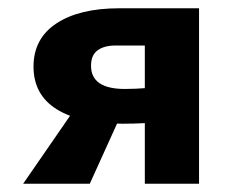

<svg xmlns="http://www.w3.org/2000/svg" viewBox="-20 -444 557 464"><path d="M330 0V-334H259Q232 -334 216 -322.5Q200 -311 200 -285Q200 -257 220.5 -243Q241 -229 282 -229Q307 -229 338 -231.5Q369 -234 389 -238V-152Q362 -148 332 -146.5Q302 -145 277 -145Q173 -145 117 -180Q61 -215 61 -283Q61 -351 116.5 -387.5Q172 -424 268 -424H461V0ZM36 0 174 -200 270 -161 197 0Z"/></svg>

Font: Ysabeau ExtraBold
Style: Regular
Weight: 800
Designer: Christian Thalmann (Catharsis Fonts)
Version: Version 2.002